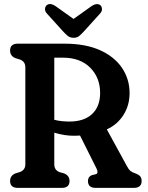

<svg xmlns="http://www.w3.org/2000/svg" viewBox="-20 -912 716 932"><path d="M609 -460Q609 -400.5 579.2 -353.8Q549.5 -307 498.5 -284L597 -104Q604.5 -89.5 612.5 -82.8Q620.5 -76 636.5 -70.5Q653.5 -64.5 660.5 -56Q667.5 -47.5 667.5 -33.5Q667.5 0 629.5 0H444Q407 0 407 -33.5Q407 -53.5 425 -61.5L445.5 -66.5Q459.5 -71.5 448.5 -94L368.5 -254Q355.5 -253 340 -253Q290 -253 243.5 -268V-114.5Q243.5 -87 267.5 -77L292 -70Q317.5 -59 317.5 -33.5Q317.5 0 280 0H66.5Q29 0 29 -33.5Q29 -59 54 -70L77 -77Q103 -87 103 -114.5V-585.5Q103 -613 77 -623L54 -630Q29 -641 29 -666.5Q29 -700 66.5 -700H293Q395 -700 465.2 -668.5Q535.5 -637 572.2 -582.5Q609 -528 609 -460ZM243.5 -632V-330.5Q262.5 -325.5 281.5 -323.8Q300.5 -322 317 -322Q388 -322 427 -358.5Q466 -395 466 -461Q466 -535 417.8 -583.5Q369.5 -632 286 -632ZM389.5 -762Q376 -747 365 -737.8Q354 -728.5 337.5 -728.5Q320 -728.5 308.8 -737.8Q297.5 -747 284 -762L208 -846Q197.5 -858 198.5 -869Q199.5 -880 206 -886Q222.5 -900.5 250 -882L337 -820L424 -882Q451.5 -900 468 -886Q474 -880 475 -868.8Q476 -857.5 465.5 -846Z"/></svg>

Font: Fraunces 144pt S100 SemiBold
Style: Regular
Weight: 600
Version: Version 1.000; ttfautohint (v1.8.3)